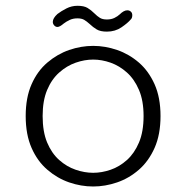

<svg xmlns="http://www.w3.org/2000/svg" viewBox="-20 -650 659 680"><path d="M310 10.5Q267 10.5 225 -4Q183 -18.5 147.8 -48.8Q112.5 -79 91.8 -126.2Q71 -173.5 71 -239Q71 -304.5 91.8 -351.5Q112.5 -398.5 147.8 -428.5Q183 -458.5 225 -473Q267 -487.5 310 -487.5Q352.5 -487.5 394.8 -473Q437 -458.5 471.8 -428.5Q506.5 -398.5 527.5 -351.5Q548.5 -304.5 548.5 -239Q548.5 -173.5 527.5 -126.2Q506.5 -79 471.8 -48.8Q437 -18.5 394.8 -4Q352.5 10.5 310 10.5ZM310 -38Q340.5 -38 371.8 -48.8Q403 -59.5 429.5 -83.2Q456 -107 472.2 -145.2Q488.5 -183.5 488.5 -239Q488.5 -293.5 472.2 -331.5Q456 -369.5 429.5 -393.2Q403 -417 371.8 -428Q340.5 -439 310 -439Q279.5 -439 248 -428Q216.5 -417 189.8 -393.2Q163 -369.5 147 -331.5Q131 -293.5 131 -239Q131 -183.5 147 -145.2Q163 -107 189.8 -83.2Q216.5 -59.5 248 -48.8Q279.5 -38 310 -38ZM358.5 -538Q335.5 -538 322.5 -545.8Q309.5 -553.5 297.5 -565Q287 -574.5 278 -579.8Q269 -585 254 -585Q238.5 -585 226.5 -579.2Q214.5 -573.5 205.5 -566.5Q191.5 -554.5 183.5 -554.5Q177 -554.5 172 -560Q167 -565.5 167 -572.5Q167 -585.5 183.5 -600.5Q196.5 -610.5 215 -620Q233.5 -629.5 254.5 -629.5Q277.5 -629.5 290.2 -621.8Q303 -614 314.5 -602.5Q324.5 -592.5 333.8 -586.8Q343 -581 358.5 -581Q374 -581 385.2 -586.5Q396.5 -592 404.5 -599.5Q411 -606 417.8 -609.8Q424.5 -613.5 431 -613.5Q438 -613.5 443.2 -609Q448.5 -604.5 448.5 -596Q448.5 -585.5 442.5 -580.5Q432.5 -568.5 410.2 -553.2Q388 -538 358.5 -538Z"/></svg>

Font: Sono Monospace Light
Style: Regular
Weight: 300
Version: Version 2.112